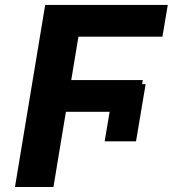

<svg xmlns="http://www.w3.org/2000/svg" viewBox="-20 -747 713 767"><path d="M561.8 -410.9 523.4 -182.5H398.1L418 -300.4H243.3L193.5 0H39.8L160.5 -727.3H650.2L628.9 -600.5H293.3L264.6 -427.2H550.4L547.6 -410.9Z"/></svg>

Font: Inter P
Style: Bold Italic
Weight: 700
Italic angle: 9.39999°
Designer: Rasmus Andersson
Foundry: rsms
Version: Version 3.018;git-588b23468